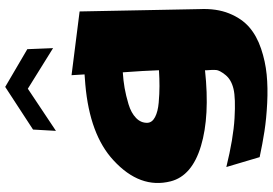

<svg xmlns="http://www.w3.org/2000/svg" viewBox="-175 -673 1048 738"><g transform="rotate(-90 349.0 -304.0)"><path d="M533 -624 377 -721 215 -613 220 -701 384 -808 529 -723ZM246 -261Q247 -243 268 -232Q289 -221 323.5 -218Q358 -215 387 -215Q416 -215 448 -217Q446 -276 440 -356Q408 -354 379.5 -349Q351 -344 317.5 -334Q284 -324 264.5 -305Q245 -286 246 -261ZM683 -61Q686 4 666.5 52.5Q647 101 613.5 130Q580 159 531 175.5Q482 192 431.5 197Q381 202 321.5 199Q262 196 213.5 188.5Q165 181 114 170L76 42Q186 69 263.5 73.5Q341 78 376.5 69.5Q412 61 430 38.5Q448 16 449 2.5Q450 -11 448 -32Q448 -38 448 -40Q272 -21 157 -55.5Q42 -90 21 -172Q-9 -290 102 -392Q200 -483 393 -500Q414 -502 432 -503Q429 -553 429 -553L674 -522Z"/></g></svg>

Font: LONDON PRESLEY
Style: Regular
Weight: 400
Version: Version 001.000